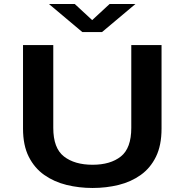

<svg xmlns="http://www.w3.org/2000/svg" viewBox="-20 -924 915 955"><path d="M440.5 11Q373 11 311 -4.2Q249 -19.5 200.2 -53.8Q151.5 -88 123 -144.5Q94.5 -201 94.5 -284.5V-700H245V-288Q245 -187 298 -145.8Q351 -104.5 440.5 -104.5Q529.5 -104.5 581.2 -145.8Q633 -187 633 -288V-700H783.5V-284.5Q783.5 -201 755.8 -144.5Q728 -88 680 -53.8Q632 -19.5 570.2 -4.2Q508.5 11 440.5 11ZM223.5 -904H352L438.5 -824L525 -904H653.5L487.5 -764.5H389.5Z"/></svg>

Font: Trispace SemiExpanded SemiBold
Style: Regular
Weight: 600
Width: 6
Designer: Tyler Finck
Foundry: Etcetera Type Company
Version: Version 1.210; ttfautohint (v1.8.3)